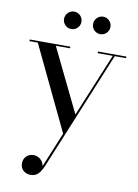

<svg xmlns="http://www.w3.org/2000/svg" viewBox="-98 -716 747 1043"><g transform="rotate(10 275.0 -194.5)"><path d="M337.5 -603C337.5 -576.5 359 -555 385.5 -555C412 -555 433.5 -576.5 433.5 -603C433.5 -629.5 412 -651.5 385.5 -651.5C359 -651.5 337.5 -629.5 337.5 -603ZM177.5 -603C177.5 -576.5 199 -555 225.5 -555C252 -555 273.5 -576.5 273.5 -603C273.5 -629.5 252 -651.5 225.5 -651.5C199 -651.5 177.5 -629.5 177.5 -603ZM237.5 -451V-460H13.5V-451H59.5L281 12.5L201.5 205C197 175 171 154.5 144 154.5C112 154.5 88.5 177 88.5 210C88.5 248 120 263.5 145 263.5C183 263.5 198.5 239 216.5 198L484 -451H546.5V-460H389.5V-451H473L328.5 -102L159 -451Z"/></g></svg>

Font: Bodoni* 24
Style: Regular
Weight: 400
Version: Version 2.3